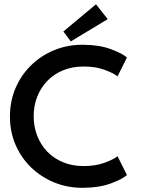

<svg xmlns="http://www.w3.org/2000/svg" viewBox="-20 -886 676 918"><path d="M380 -92Q437 -92 479.8 -107.8Q522.5 -123.5 542 -139L587 -49Q564.5 -29 508.5 -8.5Q452.5 12 374.5 12Q301.5 12 238.5 -14Q175.5 -40 128 -86.2Q80.5 -132.5 54 -194.5Q27.5 -256.5 27.5 -329Q27.5 -401.5 54 -464Q80.5 -526.5 127.8 -573Q175 -619.5 238.2 -645.8Q301.5 -672 374.5 -672Q452.5 -672 508.5 -651.5Q564.5 -631 587 -611L542 -521Q522.5 -536.5 479.8 -552.2Q437 -568 380 -568Q326 -568 282 -550Q238 -532 206.5 -499.5Q175 -467 158 -423.8Q141 -380.5 141 -330.5Q141 -280 158 -236.5Q175 -193 206.5 -160.5Q238 -128 282 -110Q326 -92 380 -92ZM318.5 -688 283 -735.5 439 -865.5 495 -794.5Z"/></svg>

Font: League Spartan Thin Medium
Style: Regular
Weight: 500
Version: Version 2.002